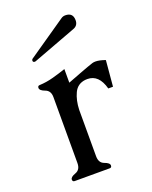

<svg xmlns="http://www.w3.org/2000/svg" viewBox="-134 -782 675 855"><g transform="rotate(-20 203.0 -354.0)"><path d="M87.9 -560.5Q86.4 -560.1 84.5 -560.1Q75.7 -560.1 75.7 -568.4Q75.7 -572.3 79.1 -575.7L262.2 -701.7Q271 -708 282.2 -708Q318.4 -708 318.4 -671.9Q318.4 -646.5 295.4 -638.2ZM196.8 -290.5V-71.3Q196.8 -39.6 220.9 -31Q245.1 -22.5 245.1 -10.3Q245.1 0 235.4 0H69.8Q59.6 0 59.6 -10.3Q59.6 -22.5 84 -31Q108.4 -39.6 108.4 -71.3V-383.8Q108.4 -414.6 84 -423.3Q59.6 -432.1 59.6 -444.8Q59.6 -455.1 69.8 -455.1Q102.1 -456.5 133.5 -465.1Q165 -473.6 196.8 -484.4V-419.9L264.6 -445.8Q302.2 -460 323.2 -466.8Q329.6 -468.8 338.4 -468.8Q356.4 -468.8 384.3 -459L373.5 -336.4H351.1Q332 -407.7 277.8 -407.7Q272.5 -407.7 267.1 -407.2Q230 -402.8 214.1 -369.4Q198.2 -335.9 196.8 -290.5Z"/></g></svg>

Font: Caudex
Style: Regular
Weight: 400
Version: Version 1.01